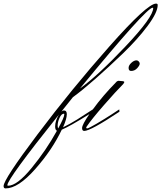

<svg xmlns="http://www.w3.org/2000/svg" viewBox="-283 -728 898 1069"><path d="M75 -91Q75 -95 73 -95Q59 -95 48.5 -72Q38 -49 38 -28Q38 -18 41 -13Q75 -75 75 -91ZM447 -333Q433 -333 433 -350Q433 -364 448 -378Q463 -392 477 -392Q484 -392 489.5 -386Q495 -380 495 -374Q495 -364 481 -348.5Q467 -333 447 -333ZM570 -683Q570 -685 567 -685Q532 -685 162 -235Q263 -308 416.5 -470.5Q570 -633 570 -683ZM-242 303Q-242 306 -238 306Q-188 306 -107.5 208Q-27 110 34 0Q24 -4 24 -24Q24 -55 45 -90Q-242 269 -242 303ZM200 -24Q197 -20 197 -17Q197 -13 202 -13Q210 -13 255 -39.5Q300 -66 340 -92L381 -119L382 -106Q221 1 186 1Q174 1 174 -15Q174 -34 215 -93Q105 -24 61 -6Q8 106 -87 213.5Q-182 321 -252 321Q-263 321 -263 308Q-263 271 -74 20Q115 -231 326 -469.5Q537 -708 586 -708Q591 -708 594 -705Q595 -704 595 -700Q595 -659 539 -584Q483 -509 402.5 -431.5Q322 -354 248 -289Q174 -224 123 -187L59 -107Q67 -113 73 -113Q89 -113 89 -92Q89 -67 68 -19Q105 -37 147 -63L234 -119Q290 -196 363 -270Q366 -274 370 -276Q374 -278 376 -278H378Q388 -277 401 -276Q409 -275 409 -271Q409 -268 403 -260Q363 -220 295 -142Q227 -64 200 -24Z"/></svg>

Font: Herr Von Muellerhoff
Style: Regular
Weight: 400
Designer: Alejandro Paul
Foundry: Alejandro Paul
Version: Version 1.000